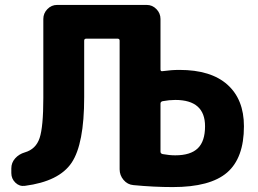

<svg xmlns="http://www.w3.org/2000/svg" viewBox="-20 -750 1047 780"><path d="M632 -329V-134Q632 -126 641 -124Q668 -119 692 -119Q754 -119 783.5 -147.5Q813 -176 813 -237Q813 -344 692 -344Q668 -344 641 -339Q632 -337 632 -329ZM81 5Q59 8 42.5 -8Q26 -24 26 -47V-66Q26 -89 41.5 -106.5Q57 -124 81 -131Q126 -144 141 -189.5Q156 -235 156 -352V-673Q156 -696 172.5 -713Q189 -730 212 -730H576Q599 -730 615.5 -713Q632 -696 632 -673V-468Q632 -459 641 -461Q676 -466 709 -466Q837 -466 904 -406Q971 -346 971 -237Q971 -108 902.5 -49Q834 10 682 10Q605 10 522 2Q498 0 482 -19Q466 -38 466 -62V-585Q466 -593 457 -593H331Q322 -593 322 -585V-355Q322 -165 271 -89Q220 -13 81 5Z"/></svg>

Font: Rounded Mplus 1c ExtraBold
Style: Regular
Weight: 800
Version: Version 1.059.20150529